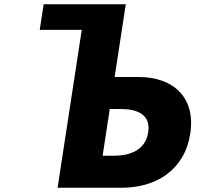

<svg xmlns="http://www.w3.org/2000/svg" viewBox="-20 -880 926 900"><path d="M494.5 -369H547.5C621.5 -369 687.6 -344 674.8 -260C661.8 -175 588 -150 514 -150H461ZM569.6 -860H184.6L166.2 -740H363.2L250 0H551C712 0 845.7 -83 871.9 -254C897.9 -424 791.4 -519 630.4 -519H517.4Z"/></svg>

Font: Sztylet
Style: BdObl
Weight: 700
Foundry: Cannot Into Space Fonts, PlusOne Fonts
Version: Version 0.12